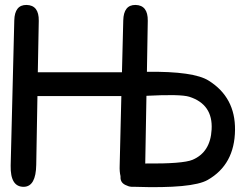

<svg xmlns="http://www.w3.org/2000/svg" viewBox="-20 -754 1017 781"><path d="M531.2 -733.9Q582 -732.9 581.1 -669.4Q579.1 -565.4 577.6 -461.9Q768.6 -464.4 829.1 -425.8Q937.5 -357.9 936 -225.6Q934.6 -84.5 824.7 -22Q762.2 13.7 528.8 5.9Q526.4 5.9 524.4 5.9Q522.9 5.9 521 5.9Q506.8 6.3 496.6 1Q469.2 -8.3 470.2 -33.7Q470.2 -35.6 470.2 -37.6Q465.8 -55.7 466.8 -80.6Q470.2 -222.2 473.6 -363.3H132.3L127.4 -83.5Q126 4.4 77.6 5.9Q21.5 7.3 23.4 -80.6L38.1 -670.9Q39.6 -734.4 87.9 -733.9Q138.7 -732.9 137.7 -669.4L133.8 -460H476.1L481.4 -670.9Q482.9 -734.4 531.2 -733.9ZM575.7 -364.3 570.8 -88.9Q723.6 -87.4 763.2 -104Q835.9 -134.8 840.8 -227.1Q846.7 -329.6 750 -360.4Q714.4 -371.6 575.7 -364.3Z"/></svg>

Font: Comic Relief
Style: Regular
Weight: 400
Designer: Jeff Davis
Foundry: Loudifier
Version: Version 1.0